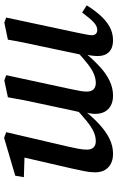

<svg xmlns="http://www.w3.org/2000/svg" viewBox="158 -702 558 913"><g transform="rotate(-90 436.5 -246.0)"><path d="M161 13Q134 13 114.5 3Q95 -7 84 -26Q73 -45 73 -72Q73 -96 79 -126Q85 -156 91 -182L150 -438L176 -407L50 -411L57 -452L237 -505L264 -495L195 -199Q189 -173 185 -151Q181 -129 181 -111Q181 -90 191.5 -79.5Q202 -69 221 -69Q243 -69 265.5 -79Q288 -89 317 -112.5Q346 -136 387 -174L384 -122H366Q333 -81 299.5 -50.5Q266 -20 232 -3.5Q198 13 161 13ZM438 13Q411 13 391.5 3Q372 -7 361.5 -26Q351 -45 351 -73Q351 -84 353.5 -97.5Q356 -111 359 -124H356Q358 -139 361 -153Q364 -167 367 -180L398 -325Q407 -365 415 -405.5Q423 -446 430 -487L510 -504L535 -495L471 -198Q468 -181 464.5 -166Q461 -151 459 -137Q457 -123 457 -111Q457 -90 468 -79.5Q479 -69 498 -69Q519 -69 541.5 -78.5Q564 -88 591 -109.5Q618 -131 655 -165L662 -122H643Q609 -81 576 -50.5Q543 -20 508.5 -3.5Q474 13 438 13ZM700 13Q665 13 645.5 -6Q626 -25 626 -59Q626 -75 628.5 -91Q631 -107 634 -123L630 -127L671 -322Q680 -363 688.5 -404Q697 -445 704 -487L785 -504L809 -495L737 -157Q733 -136 729 -117Q725 -98 725 -87Q725 -76 731.5 -69Q738 -62 750 -62Q768 -62 786 -78.5Q804 -95 833 -134L867 -112Q846 -78 821 -49.5Q796 -21 766.5 -4Q737 13 700 13Z"/></g></svg>

Font: Source Serif 4 Medium
Style: Italic
Weight: 500
Italic angle: -12°
Designer: Frank Grießhammer
Foundry: Adobe Systems Incorporated
Version: Version 4.004;hotconv 1.0.116;makeotfexe 2.5.65601